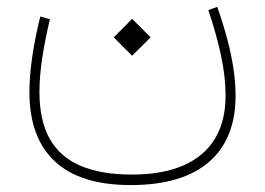

<svg xmlns="http://www.w3.org/2000/svg" viewBox="-20 -283 765 554"><path d="M308.1 -175.3 361.3 -122.1 414.6 -175.3 361.3 -228.5ZM581.1 -253.9Q605 -183.1 617.9 -121.8Q630.9 -60.5 630.9 -6.8Q630.9 66.9 599.9 117.7Q568.8 168.5 508.5 194.6Q448.2 220.7 360.4 220.7Q271.5 220.7 212.2 195.3Q152.8 169.9 123.3 117.2Q93.8 64.5 93.8 -17.6Q93.8 -62 101.8 -115.2Q109.9 -168.5 124 -227.5L96.2 -235.4Q81.1 -173.8 73 -119.1Q64.9 -64.5 64.9 -17.6Q64.9 114.3 138.2 182.6Q211.4 251 357.4 251Q432.1 251 488.5 234.1Q544.9 217.3 583 184.3Q621.1 151.4 640.4 103.5Q659.7 55.7 659.7 -5.9Q659.7 -44.4 653.6 -85.2Q647.5 -126 635.7 -170.2Q624 -214.4 606.9 -263.2Z"/></svg>

Font: Estedad-FD-VF Thin
Style: Regular
Weight: 100
Designer: Amin Abedi
Version: Version 5.0